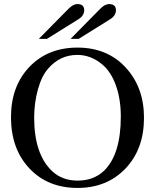

<svg xmlns="http://www.w3.org/2000/svg" viewBox="-20 -910 762 944"><path d="M327 -719 473 -867Q496 -890 516 -890Q550 -890 550 -860Q550 -833 521 -815L367 -719ZM171 -719 317 -867Q340 -890 360 -890Q394 -890 394 -860Q394 -833 365 -815L211 -719ZM688 -331Q688 -177 597 -81.5Q506 14 361 14Q215 14 124.5 -82Q34 -178 34 -334Q34 -486 124.5 -581Q215 -676 361 -676Q507 -676 597.5 -578.5Q688 -481 688 -331ZM574 -337Q574 -422 550 -489.5Q526 -557 483 -593Q427 -640 360 -640Q275 -640 217 -573Q185 -537 166.5 -470.5Q148 -404 148 -332Q148 -150 238 -67Q287 -22 362 -22Q440 -22 491 -70Q574 -150 574 -337Z"/></svg>

Font: STIX MathJax Latin
Style: Regular
Weight: 400
Designer: MicroPress Inc., with final additions and corrections provided by Coen Hoffman, Elsevier (retired)
Version: Version 1.1.1